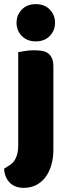

<svg xmlns="http://www.w3.org/2000/svg" viewBox="-27 -731 334 928"><path d="M53 -621Q53 -659 78.5 -685Q104 -711 146 -711Q188 -711 213.5 -685Q239 -659 239 -621Q239 -583 213.5 -557Q188 -531 146 -531Q104 -531 78.5 -557Q53 -583 53 -621ZM19 68Q41 54 51 29.5Q61 5 61 -25V-479Q72 -481 93.5 -484.5Q115 -488 137 -488Q159 -488 176.5 -485Q194 -482 206 -473Q218 -464 224.5 -448.5Q231 -433 231 -408V-9Q231 33 221 67Q211 101 192.5 125.5Q174 150 147.5 163.5Q121 177 88 177Q44 177 19 150.5Q-6 124 -7 84Z"/></svg>

Font: Baloo Paaji
Style: Regular
Weight: 400
Designer: Shuchita Grover and Ek Type
Foundry: Ek Type
Version: Version 1.443;PS 1.000;hotconv 16.6.51;makeotf.lib2.5.65220;